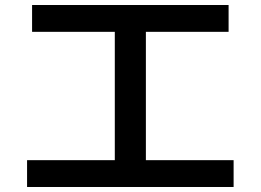

<svg xmlns="http://www.w3.org/2000/svg" viewBox="-20 -743 1040 766"><path d="M88 3V-104H438V-616H108V-723H892V-616H562V-104H912V3Z"/></svg>

Font: M PLUS 1 Thin SemiBold
Style: Regular
Weight: 600
Version: Version 1.001